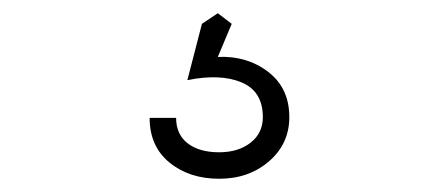

<svg xmlns="http://www.w3.org/2000/svg" viewBox="-20 -47 640 290"><path d="M311 183Q340 183 358.5 168.5Q377 154 377 130Q377 91 345 77.5Q313 64 263 74L285 -11L309 -27L330 -11L309 39Q353 37 385 61.5Q417 86 417 130Q417 170 386.5 196.5Q356 223 311 223Q266 223 236 198.5Q206 174 206 131H246Q246 156 263.5 169.5Q281 183 311 183Z"/></svg>

Font: Fliege Mono Thin
Style: Regular
Weight: 100
Version: Version 0.020;Glyphs 3.3 (3306)